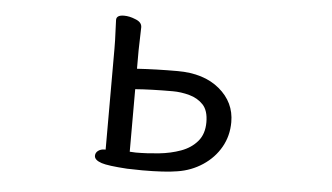

<svg xmlns="http://www.w3.org/2000/svg" viewBox="-41 -546 1083 627"><g transform="rotate(5 500.0 -233.0)"><path d="M560 9Q519 16 445 16L395 15Q332 11 311 4Q287 -4 287 -18Q287 -28 295.5 -34.5Q304 -41 317 -41H320V-372Q320 -399 318.5 -427.5Q317 -456 317 -466Q317 -482 342 -482Q360 -482 379 -474Q401 -466 401 -449L399 -373V-313Q462 -317 532 -317Q618 -317 669.5 -274Q721 -231 721 -166Q721 -121 700 -84Q679 -47 642 -22.5Q605 2 560 9ZM399 -246V-41L419 -40Q455 -40 494 -44Q533 -48 566 -60Q599 -72 619.5 -96Q640 -120 640 -158.5Q640 -197 622 -216Q604 -235 576.5 -242.5Q549 -250 522 -250Q450 -250 399 -246Z"/></g></svg>

Font: Moon Stars Kai
Style: Bold
Weight: 700
Designer: GuiWonder
Version: Version 1.101